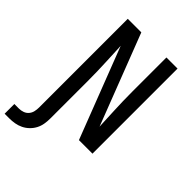

<svg xmlns="http://www.w3.org/2000/svg" viewBox="-305 -851 1173 1173"><g transform="rotate(45 281.5 -264.0)"><path d="M-37 207V123H2Q20 123 37 117Q54 111 65.5 97.5Q77 84 81 66.5Q85 49 85 31V-735H202L429 -147Q429 -152 428.5 -156.5Q428 -161 428 -165L423 -276Q421 -317 420 -358.5Q419 -400 419 -441V-735H515V0H398L171 -588Q171 -583 171.5 -578.5Q172 -574 172 -570L177 -459Q179 -418 180 -376.5Q181 -335 181 -294V31Q181 55 177 78.5Q173 102 162 123Q151 144 133.5 161Q116 178 94.5 188.5Q73 199 49.5 203Q26 207 2 207Z"/></g></svg>

Font: Iosevka SS04 Medium Extended
Style: Regular
Weight: 500
Width: 7
Monospace: yes
Designer: Belleve Invis
Foundry: Belleve Invis
Version: Version 19.0.0; ttfautohint (v1.8.4)